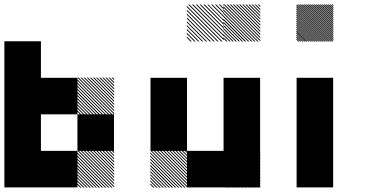

<svg xmlns="http://www.w3.org/2000/svg" viewBox="-20 -855 1707 876"><path d="M500.8 -155.8 489.2 -167.5H495L500.8 -161.7ZM500.8 -141.7 475 -167.5H480.8L500.8 -147.5ZM500.8 -127.5 460.8 -167.5H466.7L500.8 -133.3ZM500.8 -113.3 446.7 -167.5H452.5L500.8 -119.2ZM500.8 -99.2 432.5 -167.5H438.3L500.8 -105ZM500.8 -85 418.3 -167.5H424.2L500.8 -90.8ZM500.8 -70.8 404.2 -167.5H410L500.8 -76.7ZM500.8 -56.7 390 -167.5H395.8L500.8 -62.5ZM500.8 -42.5 375.8 -167.5H381.7L500.8 -48.3ZM500.8 -28.3 361.7 -167.5H367.5L500.8 -34.2ZM500.8 -14.2 347.5 -167.5H353.3L500.8 -20ZM500.8 0 333.3 -167.5H339.2L500.8 -5.8ZM487.5 0.8 332.5 -154.2V-160L493.3 0.8ZM473.3 0.8 332.5 -140V-145.8L479.2 0.8ZM459.2 0.8 332.5 -125.8V-131.7L465 0.8ZM445 0.8 332.5 -111.7V-117.5L450.8 0.8ZM430 0.8 332.5 -96.7V-103.3L436.7 0.8ZM416.7 0.8 332.5 -83.3V-89.2L422.5 0.8ZM402.5 0.8 332.5 -69.2V-75L408.3 0.8ZM388.3 0.8 332.5 -55V-60.8L394.2 0.8ZM374.2 0.8 332.5 -40.8V-46.7L380 0.8ZM360 0.8 332.5 -26.7V-32.5L365.8 0.8ZM345.8 0.8 332.5 -12.5V-18.3L351.7 0.8ZM500.8 -489.2 489.2 -500.8H495L500.8 -495ZM500.8 -475 475 -500.8H480.8L500.8 -480.8ZM500.8 -460.8 460.8 -500.8H466.7L500.8 -466.7ZM500.8 -446.7 446.7 -500.8H452.5L500.8 -452.5ZM500.8 -432.5 432.5 -500.8H438.3L500.8 -438.3ZM500.8 -418.3 418.3 -500.8H424.2L500.8 -424.2ZM500.8 -404.2 404.2 -500.8H410L500.8 -410ZM500.8 -390 390 -500.8H395.8L500.8 -395.8ZM500.8 -375.8 375.8 -500.8H381.7L500.8 -381.7ZM500.8 -361.7 361.7 -500.8H367.5L500.8 -367.5ZM500.8 -347.5 347.5 -500.8H353.3L500.8 -353.3ZM500.8 -333.3 333.3 -500.8H339.2L500.8 -339.2ZM487.5 -332.5 332.5 -487.5V-493.3L493.3 -332.5ZM473.3 -332.5 332.5 -473.3V-479.2L479.2 -332.5ZM459.2 -332.5 332.5 -459.2V-465L465 -332.5ZM445 -332.5 332.5 -445V-450.8L450.8 -332.5ZM430 -332.5 332.5 -430V-436.7L436.7 -332.5ZM416.7 -332.5 332.5 -416.7V-422.5L422.5 -332.5ZM402.5 -332.5 332.5 -402.5V-408.3L408.3 -332.5ZM388.3 -332.5 332.5 -388.3V-394.2L394.2 -332.5ZM374.2 -332.5 332.5 -374.2V-380L380 -332.5ZM360 -332.5 332.5 -360V-365.8L365.8 -332.5ZM345.8 -332.5 332.5 -345.8V-351.7L351.7 -332.5ZM166.7 -166.7H333.3V0H166.7ZM0 -166.7H333.3V0H0ZM333.3 -333.3H500V-166.7H333.3ZM0 -333.3H166.7V0H0ZM166.7 -500H333.3V-333.3H166.7ZM0 -500H333.3V-333.3H0ZM0 -500H166.7V-166.7H0ZM0 -666.7H166.7V-333.3H0Z M1000 -166.7H1166.7V0H1000ZM1000 -333.3H1166.7V-166.7H1000ZM1167.5 -155.8 1155.8 -167.5H1161.7L1167.5 -161.7ZM1167.5 -141.7 1141.7 -167.5H1147.5L1167.5 -147.5ZM1167.5 -127.5 1127.5 -167.5H1133.3L1167.5 -133.3ZM1167.5 -113.3 1113.3 -167.5H1119.2L1167.5 -119.2ZM1167.5 -99.2 1099.2 -167.5H1105L1167.5 -105ZM1167.5 -85 1085 -167.5H1090.8L1167.5 -90.8ZM1167.5 -70.8 1070.8 -167.5H1076.7L1167.5 -76.7ZM1167.5 -56.7 1056.7 -167.5H1062.5L1167.5 -62.5ZM1167.5 -42.5 1042.5 -167.5H1048.3L1167.5 -48.3ZM1167.5 -28.3 1028.3 -167.5H1034.2L1167.5 -34.2ZM1167.5 -14.2 1014.2 -167.5H1020L1167.5 -20ZM1167.5 0 1000 -167.5H1005.8L1167.5 -5.8ZM1154.2 0.8 999.2 -154.2V-160L1160 0.8ZM1140 0.8 999.2 -140V-145.8L1145.8 0.8ZM1125.8 0.8 999.2 -125.8V-131.7L1131.7 0.8ZM1111.7 0.8 999.2 -111.7V-117.5L1117.5 0.8ZM1096.7 0.8 999.2 -96.7V-103.3L1103.3 0.8ZM1083.3 0.8 999.2 -83.3V-89.2L1089.2 0.8ZM1069.2 0.8 999.2 -69.2V-75L1075 0.8ZM1055 0.8 999.2 -55V-60.8L1060.8 0.8ZM1040.8 0.8 999.2 -40.8V-46.7L1046.7 0.8ZM1026.7 0.8 999.2 -26.7V-32.5L1032.5 0.8ZM1012.5 0.8 999.2 -12.5V-18.3L1018.3 0.8ZM834.2 -155.8 822.5 -167.5H828.3L834.2 -161.7ZM834.2 -141.7 808.3 -167.5H814.2L834.2 -147.5ZM834.2 -127.5 794.2 -167.5H800L834.2 -133.3ZM834.2 -113.3 780 -167.5H785.8L834.2 -119.2ZM834.2 -99.2 765.8 -167.5H771.7L834.2 -105ZM834.2 -85 751.7 -167.5H757.5L834.2 -90.8ZM834.2 -70.8 737.5 -167.5H743.3L834.2 -76.7ZM834.2 -56.7 723.3 -167.5H729.2L834.2 -62.5ZM834.2 -42.5 709.2 -167.5H715L834.2 -48.3ZM834.2 -28.3 695 -167.5H700.8L834.2 -34.2ZM834.2 -14.2 680.8 -167.5H686.7L834.2 -20ZM834.2 0 666.7 -167.5H672.5L834.2 -5.8ZM820.8 0.8 665.8 -154.2V-160L826.7 0.8ZM806.7 0.8 665.8 -140V-145.8L812.5 0.8ZM792.5 0.8 665.8 -125.8V-131.7L798.3 0.8ZM778.3 0.8 665.8 -111.7V-117.5L784.2 0.8ZM763.3 0.8 665.8 -96.7V-103.3L770 0.8ZM750 0.8 665.8 -83.3V-89.2L755.8 0.8ZM735.8 0.8 665.8 -69.2V-75L741.7 0.8ZM721.7 0.8 665.8 -55V-60.8L727.5 0.8ZM707.5 0.8 665.8 -40.8V-46.7L713.3 0.8ZM693.3 0.8 665.8 -26.7V-32.5L699.2 0.8ZM679.2 0.8 665.8 -12.5V-18.3L685 0.8ZM1167.5 -822.5 1155.8 -834.2H1161.7L1167.5 -828.3ZM1167.5 -808.3 1141.7 -834.2H1147.5L1167.5 -814.2ZM1167.5 -794.2 1127.5 -834.2H1133.3L1167.5 -800ZM1167.5 -780 1113.3 -834.2H1119.2L1167.5 -785.8ZM1167.5 -765.8 1099.2 -834.2H1105L1167.5 -771.7ZM1167.5 -751.7 1085 -834.2H1090.8L1167.5 -757.5ZM1167.5 -737.5 1070.8 -834.2H1076.7L1167.5 -743.3ZM1167.5 -723.3 1056.7 -834.2H1062.5L1167.5 -729.2ZM1167.5 -709.2 1042.5 -834.2H1048.3L1167.5 -715ZM1167.5 -695 1028.3 -834.2H1034.2L1167.5 -700.8ZM1167.5 -680.8 1014.2 -834.2H1020L1167.5 -686.7ZM1167.5 -666.7 1000 -834.2H1005.8L1167.5 -672.5ZM1154.2 -665.8 999.2 -820.8V-826.7L1160 -665.8ZM1140 -665.8 999.2 -806.7V-812.5L1145.8 -665.8ZM1125.8 -665.8 999.2 -792.5V-798.3L1131.7 -665.8ZM1111.7 -665.8 999.2 -778.3V-784.2L1117.5 -665.8ZM1096.7 -665.8 999.2 -763.3V-770L1103.3 -665.8ZM1083.3 -665.8 999.2 -750V-755.8L1089.2 -665.8ZM1069.2 -665.8 999.2 -735.8V-741.7L1075 -665.8ZM1055 -665.8 999.2 -721.7V-727.5L1060.8 -665.8ZM1040.8 -665.8 999.2 -707.5V-713.3L1046.7 -665.8ZM1026.7 -665.8 999.2 -693.3V-699.2L1032.5 -665.8ZM1012.5 -665.8 999.2 -679.2V-685L1018.3 -665.8ZM1000.8 -829.2 995.8 -834.2H1000.8ZM1000.8 -811.7 978.3 -834.2H984.2L1000.8 -817.5ZM1000.8 -794.2 960.8 -834.2H966.7L1000.8 -800ZM1000.8 -776.7 943.3 -834.2H949.2L1000.8 -782.5ZM1000.8 -759.2 925.8 -834.2H930.8L1000.8 -764.2ZM1000.8 -741.7 908.3 -834.2H914.2L1000.8 -747.5ZM1000.8 -724.2 890.8 -834.2H896.7L1000.8 -730ZM1000.8 -706.7 873.3 -834.2H879.2L1000.8 -712.5ZM1000.8 -689.2 855.8 -834.2H861.7L1000.8 -695ZM1000.8 -671.7 838.3 -834.2H844.2L1000.8 -677.5ZM989.2 -665.8 832.5 -822.5V-828.3L995 -665.8ZM971.7 -665.8 832.5 -805V-810.8L977.5 -665.8ZM954.2 -665.8 832.5 -787.5V-793.3L960 -665.8ZM936.7 -665.8 832.5 -770V-775.8L942.5 -665.8ZM919.2 -665.8 832.5 -752.5V-758.3L925 -665.8ZM901.7 -665.8 832.5 -735V-740.8L907.5 -665.8ZM884.2 -665.8 832.5 -717.5V-723.3L890 -665.8ZM866.7 -665.8 832.5 -700V-705.8L872.5 -665.8ZM849.2 -665.8 832.5 -682.5V-688.3L855 -665.8ZM1000.8 -834.2H1001.7L1000.8 -835ZM833.3 -166.7H1000V0H833.3ZM1000 -333.3H1166.7V-166.7H1000ZM666.7 -333.3H833.3V-166.7H666.7ZM1000 -500H1166.7V-166.7H1000ZM666.7 -500H833.3V-166.7H666.7Z M1500.8 -826.7 1493.3 -834.2H1499.2L1500.8 -832.5ZM1500.8 -817.5 1484.2 -834.2H1490L1500.8 -823.3ZM1500.8 -808.3 1475 -834.2H1480.8L1500.8 -814.2ZM1500.8 -799.2 1465.8 -834.2H1471.7L1500.8 -805ZM1500.8 -790 1456.7 -834.2H1462.5L1500.8 -795.8ZM1500.8 -780.8 1447.5 -834.2H1453.3L1500.8 -786.7ZM1500.8 -771.7 1438.3 -834.2H1444.2L1500.8 -777.5ZM1500.8 -762.5 1429.2 -834.2H1435L1500.8 -768.3ZM1500.8 -753.3 1420 -834.2H1425.8L1500.8 -759.2ZM1500.8 -744.2 1410.8 -834.2H1416.7L1500.8 -750ZM1500.8 -735 1401.7 -834.2H1407.5L1500.8 -740.8ZM1500.8 -725.8 1392.5 -834.2H1398.3L1500.8 -731.7ZM1500.8 -716.7 1383.3 -834.2H1389.2L1500.8 -722.5ZM1500.8 -707.5 1374.2 -834.2H1380L1500.8 -713.3ZM1500.8 -698.3 1365 -834.2H1370.8L1500.8 -704.2ZM1500.8 -689.2 1355.8 -834.2H1361.7L1500.8 -695ZM1500.8 -680 1346.7 -834.2H1352.5L1500.8 -685.8ZM1500.8 -670.8 1337.5 -834.2H1343.3L1500.8 -676.7ZM1496.7 -665.8 1332.5 -830 1334.2 -834.2 1500.8 -667.5ZM1487.5 -665.8 1332.5 -820.8V-826.7L1493.3 -665.8ZM1478.3 -665.8 1332.5 -811.7V-817.5L1484.2 -665.8ZM1469.2 -665.8 1332.5 -802.5V-808.3L1475 -665.8ZM1460 -665.8 1332.5 -793.3V-799.2L1465.8 -665.8ZM1450.8 -665.8 1332.5 -784.2V-790L1456.7 -665.8ZM1441.7 -665.8 1332.5 -775V-780.8L1447.5 -665.8ZM1432.5 -665.8 1332.5 -765.8V-771.7L1438.3 -665.8ZM1423.3 -665.8 1332.5 -756.7V-762.5L1429.2 -665.8ZM1414.2 -665.8 1332.5 -747.5V-753.3L1420 -665.8ZM1405 -665.8 1332.5 -738.3V-744.2L1410.8 -665.8ZM1395.8 -665.8 1332.5 -729.2V-735L1401.7 -665.8ZM1386.7 -665.8 1332.5 -720V-725.8L1392.5 -665.8ZM1376.7 -665.8 1332.5 -710V-716.7L1383.3 -665.8ZM1368.3 -665.8 1332.5 -701.7V-707.5L1374.2 -665.8ZM1359.2 -665.8 1332.5 -692.5V-698.3L1365 -665.8ZM1350 -665.8 1332.5 -683.3V-689.2L1355.8 -665.8ZM1340.8 -665.8 1332.5 -674.2V-680L1346.7 -665.8ZM1333.3 -166.7H1500V0H1333.3ZM1333.3 -333.3H1500V0H1333.3ZM1333.3 -500H1500V-166.7H1333.3Z"/></svg>

Font: 0xA000-Pixelated
Style: Pixelated
Weight: 400
Version: Version 0.1